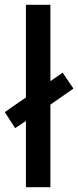

<svg xmlns="http://www.w3.org/2000/svg" viewBox="-34 -780 326 800"><path d="M74 0V-276L29 -246L-14 -313L74 -374V-760H176V-442L227 -477L272 -411L176 -344V0Z"/></svg>

Font: Noto Sans Gujarati UI SemiCondensed Medium
Style: Regular
Weight: 500
Width: 4
Designer: Jelle Bosma - Monotype Design Team, Universal Thirst
Foundry: Monotype Imaging Inc.
Version: Version 2.106; ttfautohint (v1.8.4.7-5d5b)